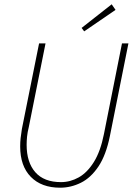

<svg xmlns="http://www.w3.org/2000/svg" viewBox="-20 -862 640 894"><path d="M260 12Q173 12 123.5 -38.5Q74 -89 74 -180Q74 -200 76 -219Q78 -238 82 -262L162 -660H192L114 -270Q108 -246 106 -226Q104 -206 104 -188Q104 -106 144.5 -60Q185 -14 264 -14Q307 -14 346.5 -36Q386 -58 417 -107.5Q448 -157 464 -238L548 -660H578L492 -230Q474 -140 438.5 -87Q403 -34 356.5 -11Q310 12 260 12ZM372 -716 360 -732 500 -842 518 -816Z"/></svg>

Font: Source Code Pro ExtraLight ExtraLight
Style: Italic
Weight: 250
Italic angle: -11°
Monospace: yes
Version: Version 1.016;hotconv 1.0.116;makeotfexe 2.5.65601